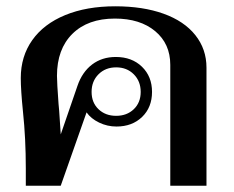

<svg xmlns="http://www.w3.org/2000/svg" viewBox="-20 -590 742 610"><path d="M636 -375V0H521V-384Q521 -451 473 -491Q425 -531 345 -531Q259 -531 210 -482.5Q161 -434 161 -349Q161 -328 166 -260L168 -238L173 -163L226 -317Q241 -361 272.5 -385Q304 -409 348 -409Q399 -409 431 -378Q463 -347 463 -298Q463 -249 431.5 -218.5Q400 -188 350 -188Q321 -188 295 -200.5Q269 -213 255 -233L173 0H62V-55Q62 -150 53 -235Q46 -304 46 -342Q46 -411 82.5 -462.5Q119 -514 187 -542Q255 -570 346 -570Q434 -570 499.5 -546.5Q565 -523 600.5 -478.5Q636 -434 636 -375ZM271 -298Q271 -264 293 -243Q315 -222 349 -222Q383 -222 405 -243Q427 -264 427 -298Q427 -332 405 -354Q383 -376 349 -376Q315 -376 293 -354Q271 -332 271 -298Z"/></svg>

Font: Fahkwang Medium
Style: Regular
Weight: 500
Version: Version 1.000; ttfautohint (v1.6)